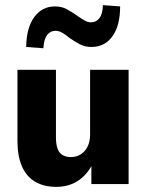

<svg xmlns="http://www.w3.org/2000/svg" viewBox="-20 -717 571 748"><path d="M199 11Q151 11 117 -9Q83 -29 65.5 -69Q48 -109 48 -168V-445H198V-182Q198 -153 205 -136Q212 -119 225.5 -112Q239 -105 256 -105Q278 -105 295 -116Q312 -127 321.5 -146.5Q331 -166 331 -193V-445H481V0H336V-86H344Q325 -42 288 -15.5Q251 11 199 11ZM149 -529 82 -534Q83 -609 113.5 -650.5Q144 -692 194 -692Q220 -692 240.5 -681Q261 -670 279 -657Q296 -645 309 -637.5Q322 -630 334 -630Q355 -630 367.5 -646.5Q380 -663 381 -697L448 -692Q448 -617 418 -575.5Q388 -534 336 -534Q311 -534 291 -544.5Q271 -555 251 -569Q236 -582 222.5 -589.5Q209 -597 196 -597Q176 -597 163.5 -580.5Q151 -564 149 -529Z"/></svg>

Font: Nunito Sans 12pt ExtraLight
Style: Weight 830 Width 84 Optical size 12.0 YTLC 445
Weight: 830
Width: 4
Designer: Vernon Adams
Foundry: Vernon Adams
Version: Version 3.101;gftools[0.9.27]